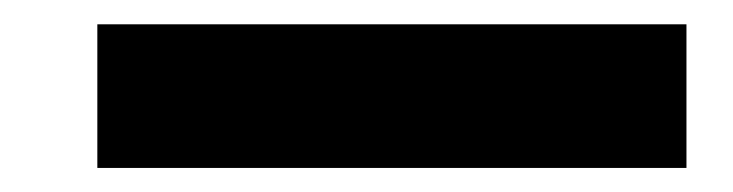

<svg xmlns="http://www.w3.org/2000/svg" viewBox="-20 -20 603 158"><path d="M60.1 0V118.2H544.9V0Z"/></svg>

Font: Estedad Bold
Style: Regular
Weight: 700
Designer: Amin Abedi
Version: Version 7.3